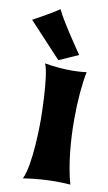

<svg xmlns="http://www.w3.org/2000/svg" viewBox="-169 -893 533 948"><g transform="rotate(10 97.5 -419.5)"><path d="M253 -2C226 -99 216 -217 216 -324C216 -418 224 -505 236 -563C236 -563 207 -558 160 -558C124 -558 78 -561 26 -570C52 -519 54 -294 54 -294C54 -275 54 -66 17 8C81 -2 138 -5 180 -5C225 -5 253 -2 253 -2ZM185 -640C185 -640 80 -791 55 -847C14 -818 -74 -771 -74 -771L88 -597Z"/></g></svg>

Font: Spicy Rice
Style: Regular
Weight: 400
Designer: Astigmatic (AOETI)
Foundry: Astigmatic (AOETI)
Version: Version 1.000